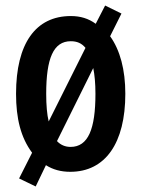

<svg xmlns="http://www.w3.org/2000/svg" viewBox="-20 -611 512 694"><path d="M433 -272C433 -359 414 -430 378 -480L419 -562L360 -591L326 -525C300 -544 271 -553 236 -553C109 -553 38 -454 38 -272C38 -183 55 -114 96 -59L49 34L109 63L146 -14C171 2 200 10 234 10C361 10 433 -94 433 -272ZM147 -272C147 -400 173 -462 236 -462C258 -462 275 -455 289 -438L156 -172C150 -197 147 -230 147 -272ZM325 -272C325 -145 299 -80 235 -80C216 -80 199 -87 186 -101L317 -365C322 -341 325 -310 325 -272Z"/></svg>

Font: Noto Sans Myanmar UI ExtraCondensed SemiBold
Style: Regular
Weight: 600
Width: 2
Designer: Monotype Design Team
Foundry: Monotype Imaging Inc.
Version: Version 2.103